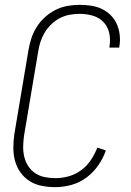

<svg xmlns="http://www.w3.org/2000/svg" viewBox="-20 -763 540 791"><path d="M207 8Q179 8 151.5 2.5Q124 -3 102 -17Q80 -31 64.5 -52.5Q49 -74 42 -100Q35 -126 35 -154Q35 -182 39 -210L97 -555Q101 -580 109 -604.5Q117 -629 131 -651.5Q145 -674 165 -692Q185 -710 208.5 -722Q232 -734 257.5 -738.5Q283 -743 307 -743Q332 -743 355.5 -739.5Q379 -736 399 -726.5Q419 -717 435.5 -701Q452 -685 461 -664.5Q470 -644 473 -620.5Q476 -597 472 -573L471 -567H431V-572Q436 -600 430 -627Q424 -654 406 -672.5Q388 -691 362 -698.5Q336 -706 307 -706Q287 -706 266 -702Q245 -698 226 -688Q207 -678 191 -662.5Q175 -647 164 -628.5Q153 -610 146.5 -590Q140 -570 137 -549L79 -204Q76 -182 75.5 -160Q75 -138 80 -117Q85 -96 96.5 -78.5Q108 -61 125 -49.5Q142 -38 163.5 -33.5Q185 -29 208 -29Q235 -29 262.5 -36.5Q290 -44 314 -61.5Q338 -79 354.5 -104Q371 -129 381 -155L416 -143Q405 -111 384.5 -81.5Q364 -52 335.5 -31Q307 -10 273.5 -1Q240 8 207 8Z"/></svg>

Font: Iosevka Curly Extralight
Style: Italic
Weight: 200
Italic angle: -9°
Monospace: yes
Designer: Belleve Invis
Foundry: Belleve Invis
Version: Version 22.1.2; ttfautohint (v1.8.4)